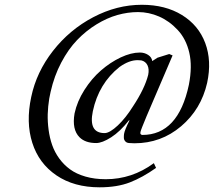

<svg xmlns="http://www.w3.org/2000/svg" viewBox="-20 -633 903 811"><path d="M606 -316.9Q610.8 -340.8 603 -357.2Q595.2 -373.5 577.1 -377.9Q574.7 -377.9 569.3 -378.4Q564 -378.9 561 -378.9Q525.4 -378.9 484.9 -350.1Q397 -280.3 372.1 -163.1Q353 -70.8 421.9 -70.8H422.9Q444.3 -71.8 477.8 -103.3Q511.2 -134.8 542 -184.1Q591.3 -258.8 606 -316.9ZM573.2 -75.2Q571.8 -68.8 574.7 -65.9Q577.6 -63 581.1 -63Q732.9 -63 777.8 -274.9Q793 -353 779.5 -410.6Q766.1 -468.3 730.7 -506.3Q695.3 -544.4 651.9 -563.2Q608.4 -582 563 -582Q520 -582 475.8 -569.6Q431.6 -557.1 387.5 -530Q343.3 -502.9 305.9 -464.1Q268.6 -425.3 238.8 -368.9Q209 -312.5 193.8 -245.1Q188.5 -220.7 188 -216.8Q182.6 -183.6 181.6 -151.1Q180.7 -118.7 185.3 -84.5Q189.9 -50.3 200.4 -20.3Q210.9 9.8 230.2 36.4Q249.5 63 275.9 82.3Q302.2 101.6 340.8 112.8Q379.4 124 426.8 124Q537.6 124 629.9 56.2L639.2 76.2Q582 116.7 528.3 137.5Q474.6 158.2 400.9 158.2Q292.5 158.2 218.3 107.7Q144 57.1 116.5 -29.5Q88.9 -116.2 111.8 -223.1Q133.8 -328.6 203.9 -418.2Q273.9 -507.8 373.8 -560.3Q473.6 -612.8 579.1 -612.8Q678.2 -612.8 748.5 -569.6Q818.8 -526.4 846.9 -451.2Q875 -376 855 -283.2Q829.6 -171.4 744.9 -99.6Q660.2 -27.8 547.9 -27.8Q543.9 -27.8 536.6 -28.3Q529.3 -28.8 525.9 -28.8Q515.1 -29.3 509.3 -35.9Q503.4 -42.5 503.2 -50.5Q502.9 -58.6 503.9 -66.9Q506.3 -83.5 526.9 -124L524.9 -125Q487.3 -77.1 449.5 -53Q411.6 -28.8 386.2 -28.8Q340.3 -28.8 315.9 -53.2Q283.2 -85.9 294.9 -153.8Q305.7 -204.6 336.4 -252.9Q367.2 -301.3 406.5 -335.4Q445.8 -369.6 489.7 -390.4Q533.7 -411.1 570.8 -411.1Q590.3 -411.1 605.7 -401.1Q621.1 -391.1 623 -375Q627.9 -378.4 635.3 -382.8Q642.6 -387.2 645 -389.2L694.8 -404.8L709 -398.9L599.1 -142.1Q575.2 -85 573.2 -75.2Z"/></svg>

Font: Common Serif News
Style: Italic
Weight: 450
Italic angle: -12°
Designer: Philipp H. Poll, Khaled Hosny
Foundry: Stefan Peev, Context Ltd.
Version: Version 1.026